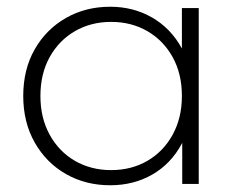

<svg xmlns="http://www.w3.org/2000/svg" viewBox="-20 -546 715 570"><path d="M307 4Q234 4 175.5 -29.5Q117 -63 83 -123Q49 -183 49 -261Q49 -340 83 -399.5Q117 -459 175.5 -492.5Q234 -526 307 -526Q376 -526 431.5 -494Q487 -462 519.5 -403Q552 -344 552 -261Q552 -180 520 -120Q488 -60 432.5 -28Q377 4 307 4ZM310 -41Q370 -41 417.5 -68.5Q465 -96 492.5 -146Q520 -196 520 -261Q520 -327 492.5 -376.5Q465 -426 417.5 -453.5Q370 -481 310 -481Q250 -481 202.5 -453.5Q155 -426 127.5 -376.5Q100 -327 100 -261Q100 -196 127.5 -146Q155 -96 202.5 -68.5Q250 -41 310 -41ZM521 0V-171L530 -262L520 -353V-522H570V0Z"/></svg>

Font: MOST Montserrat Light
Style: Regular
Weight: 300
Designer: Julieta Ulanovsky
Foundry: Julieta Ulanovsky
Version: Version 8.000;March 11, 2024;FontCreator 15.0.0.2926 64-bit